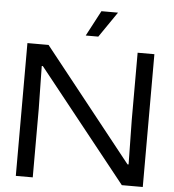

<svg xmlns="http://www.w3.org/2000/svg" viewBox="-61 -994 949 1050"><g transform="rotate(5 413.5 -469.0)"><path d="M65 0V-729H181L668 -116H674L670 -360V-729H762V0H647L160 -611H154L158 -376V0ZM379 -798 453 -938H544L448 -798Z"/></g></svg>

Font: Mona Sans Expanded
Style: Regular
Weight: 400
Width: 7
Designer: Deni Anggara
Foundry: GitHub
Version: Version 2.000